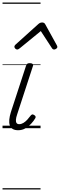

<svg xmlns="http://www.w3.org/2000/svg" viewBox="-20 -1015 474 1520"><path d="M124 16Q97 16 80.5 6Q64 -4 57.5 -23Q51 -42 53.5 -68.5Q56 -95 66 -127L186 -494Q190 -506 196 -510.5Q202 -515 217 -515Q231 -515 238 -509Q245 -503 241 -493L116 -110Q107 -84 106 -66.5Q105 -49 111.5 -40.5Q118 -32 132 -32Q149 -32 165.5 -42Q182 -52 196.5 -68Q211 -84 222 -99Q227 -106 234 -108.5Q241 -111 251 -104Q261 -98 262 -91Q263 -84 258 -77Q247 -58 227 -36Q207 -14 181 1Q155 16 124 16ZM116 -623Q108 -623 101 -630Q94 -637 94 -645Q94 -650 96.5 -654Q99 -658 103 -662L284 -825Q292 -832 299 -834.5Q306 -837 314 -837Q321 -837 327.5 -834Q334 -831 338 -823L428 -660Q431 -655 432.5 -651Q434 -647 434 -644Q434 -635 425 -629Q416 -623 409 -623Q403 -623 398.5 -626Q394 -629 391 -634L303 -769L138 -634Q131 -629 126.5 -626Q122 -623 116 -623ZM0 475H301V485H0ZM0 -20H301V0H0ZM0 -505H301V-500H0ZM0 -995H301V-985H0Z"/></svg>

Font: Playwrite SK Guides
Style: Regular
Weight: 400
Designer: Veronika Burian, José Scaglione
Foundry: TypeTogether
Version: Version 1.003